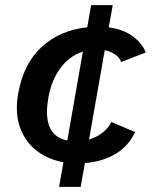

<svg xmlns="http://www.w3.org/2000/svg" viewBox="-20 -624 640 746"><path d="M226.5 6.5Q174 -3 133 -30.8Q92 -58.5 68.8 -103.2Q45.5 -148 45.5 -206Q45.5 -233 50.5 -259.5Q70.5 -375.5 141.2 -441Q212 -506.5 319 -518L334 -604H418L402.5 -517.5Q460 -510 496.2 -482.8Q532.5 -455.5 546.5 -420L450.5 -383Q445.5 -400 428 -412Q410.5 -424 387 -429L326 -82Q354.5 -90.5 377.5 -107.8Q400.5 -125 412.5 -150L505 -111Q480 -57 429.8 -26.5Q379.5 4 310 9.5L293.5 102H209.5ZM162.5 -189.5Q162.5 -94 241.5 -78L302 -423.5Q249.5 -406.5 214.8 -359.5Q180 -312.5 168 -245.5Q162.5 -213.5 162.5 -189.5Z"/></svg>

Font: JuliaMono BoldItalic
Style: Regular
Weight: 700
Italic angle: -9°
Monospace: yes
Designer: cormullion
Foundry: corm
Version: Version 0.049; ttfautohint (v1.8.4)